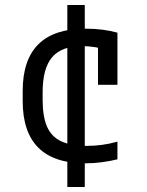

<svg xmlns="http://www.w3.org/2000/svg" viewBox="-20 -645 590 770"><path d="M250 -260V-625H320V-260ZM250 105V-260H320V105ZM323 10Q71 10 71 -240V-280Q71 -530 323 -530Q394 -530 451 -514V-305H373V-502L409 -444Q386 -452 360.5 -456Q335 -460 308 -460Q227 -460 189 -415.5Q151 -371 151 -275V-245Q151 -178 168.5 -137.5Q186 -97 225 -78.5Q264 -60 328 -60Q359 -60 389 -64Q419 -68 451 -77V-6Q422 1 389 5.5Q356 10 323 10Z"/></svg>

Font: M PLUS Code Latin SemiExpanded
Style: Regular
Weight: 400
Width: 6
Designer: Coji Morishita
Foundry: UNDERFOREST DESIGN
Version: Version 1.002; ttfautohint (v1.8.3)